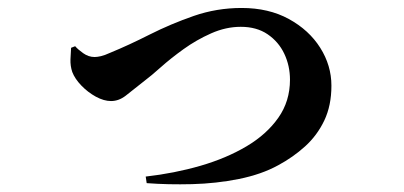

<svg xmlns="http://www.w3.org/2000/svg" viewBox="-20 -486 1040 494"><path d="M173.4 -367.1Q180.3 -358.9 194.1 -349.1Q207.8 -339.3 223.4 -339.3Q230.3 -339.3 239.7 -341.5Q249 -343.6 263.2 -350.1Q311.4 -369.9 365.3 -397.2Q419.3 -424.4 478.5 -445Q537.6 -465.5 601.6 -465.5Q671.4 -465.5 723.2 -437.1Q775.1 -408.7 803.9 -363.1Q832.7 -317.5 832.7 -265.6Q832.7 -214.5 814.4 -176Q796 -137.5 765.1 -109.5Q734.2 -81.5 696.1 -61Q652.9 -37.2 594.6 -25.5Q536.4 -13.8 474.3 -12.2Q412.3 -10.6 357.4 -14.8L354.9 -31.7Q428.8 -40.1 495.6 -59.4Q562.4 -78.8 614.2 -109.5Q666 -140.2 696 -182.9Q726.1 -225.5 726.1 -280.9Q726.1 -316.6 711.5 -347.6Q696.8 -378.6 668.6 -397.8Q640.4 -417 599.5 -417Q561.1 -417 523.3 -400.2Q485.4 -383.4 452.3 -359.6Q419.2 -335.8 393.8 -313.1Q368.5 -290.5 353 -279Q321 -253.5 303.3 -239.7Q285.6 -226 265.7 -226Q247.4 -226 226.7 -237.2Q206.1 -248.5 189.4 -265.8Q172.7 -283.1 165.9 -300.8Q160.7 -316.4 161.3 -333.1Q162 -349.8 162.9 -363Z"/></svg>

Font: Noto Serif SC
Style: Regular
Weight: 200
Designer: Ryoko NISHIZUKA 西塚涼子 (kana & ideographs); Frank Grießhammer (Latin, Greek & Cyrillic); Wenlong ZHANG 张文龙 (bopomofo); San
Foundry: Adobe
Version: Version 2.001;hotconv 1.1.0;makeotfexe 2.6.0